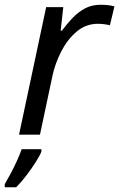

<svg xmlns="http://www.w3.org/2000/svg" viewBox="-52 -566 501 807"><path d="M28 0 142 -536H214L203 -437H208Q229 -465 252 -489.5Q275 -514 304 -530Q333 -546 371 -546Q385 -546 400.5 -544.5Q416 -543 429 -539L410 -460Q383 -466 359 -466Q309 -466 270 -433Q231 -400 205 -349Q179 -298 168 -245L116 0ZM-32 221V208Q-22 191 -8 165Q6 139 19 110.5Q32 82 39 61H122V71Q116 87 99 114Q82 141 60 170Q38 199 16 221Z"/></svg>

Font: Manna Sans
Style: Italic
Weight: 400
Italic angle: -12°
Designer: Monotype Design Team
Foundry: Monotype Imaging Inc.
Version: Version 2.001.1; ttfautohint (v1.8.2)